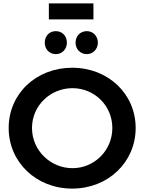

<svg xmlns="http://www.w3.org/2000/svg" viewBox="-20 -1102 849 1128"><path d="M529 -1082H267V-988H529ZM308 -919C270 -919 243 -891 243 -851C243 -813 270 -784 308 -784C345 -784 373 -813 373 -851C373 -891 345 -919 308 -919ZM490 -919C452 -919 424 -891 424 -851C424 -813 452 -784 490 -784C526 -784 555 -813 555 -851C555 -891 526 -919 490 -919ZM404 -704C193 -704 31 -552 31 -350C31 -149 193 6 404 6C615 6 777 -149 777 -350C777 -551 615 -704 404 -704ZM406 -584C534 -584 640 -482 640 -350C640 -218 534 -114 406 -114C277 -114 168 -218 168 -350C168 -482 276 -584 406 -584Z"/></svg>

Font: Montserrat_SPRD_medium Medium
Style: Regular
Weight: 400
Designer: Julieta Ulanovsky edited by Nelly Hempel
Foundry: Julieta Ulanovsky
Version: Version 4.000;PS 004.000;hotconv 1.0.88;makeotf.lib2.5.64775